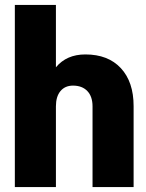

<svg xmlns="http://www.w3.org/2000/svg" viewBox="-20 -756 590 776"><path d="M520 0H354V-326Q354 -366 333 -388Q312 -410 275 -410Q243 -410 224.5 -388Q206 -366 206 -326V0H40V-736H206V-484Q249 -536 325 -536Q417 -536 468.5 -480.5Q520 -425 520 -327Z"/></svg>

Font: Akshar
Style: Bold
Weight: 700
Designer: Tall Chai
Foundry: Tall Chai
Version: Version 1.000